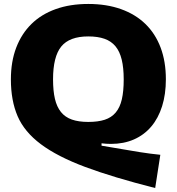

<svg xmlns="http://www.w3.org/2000/svg" viewBox="-20 -770 892 970"><path d="M764 180Q551 126 410.5 73.5Q270 21 186.5 -41.5Q103 -104 69 -183Q35 -262 35 -369Q35 -459 62 -529.5Q89 -600 139 -649Q189 -698 261.5 -724Q334 -750 426 -750Q518 -750 591 -724Q664 -698 714.5 -649Q765 -600 791.5 -529.5Q818 -459 818 -369Q818 -294 799 -233.5Q780 -173 744 -130.5Q708 -88 656.5 -65.5Q605 -43 541 -43Q517 -43 493 -46V-34Q567 -22 611.5 -14Q656 -6 686 -1.5Q716 3 738 6Q760 9 790 12ZM426 -154Q475 -154 509 -165Q543 -176 564.5 -201.5Q586 -227 595.5 -268Q605 -309 605 -369Q605 -427 595 -468.5Q585 -510 563.5 -536Q542 -562 508 -574Q474 -586 426 -586Q331 -586 289.5 -535Q248 -484 248 -369Q248 -311 257.5 -270.5Q267 -230 288 -204Q309 -178 343 -166Q377 -154 426 -154Z"/></svg>

Font: Encode Sans Wide
Style: ExtraBold
Weight: 800
Designer: Pablo Impallari, Andres Torresi
Foundry: Pablo Impallari, Andres Torresi
Version: Version 1.000; ttfautohint (v1.00) -l 8 -r 50 -G 200 -x 14 -